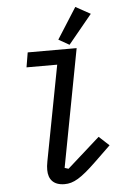

<svg xmlns="http://www.w3.org/2000/svg" viewBox="-63 -1016 727 1074"><g transform="rotate(-5 300.0 -479.0)"><path d="M256 12.1C305.8 12.1 348.4 -12.4 435.4 -96.2L524.9 -182.5L468 -235.1L284.8 -71.7L263.5 -78.5L388.8 -740.1H114L100.1 -657.3H272.4L170.5 -123.2C166.5 -103.7 165.5 -88.4 165.5 -75.3C165.5 -23.8 192.5 12.1 256 12.1ZM290.8 -796.2 350.9 -762.1 484.4 -924.4 401.3 -970.2Z"/></g></svg>

Font: Margiela Mono Italic Medium It
Style: Regular
Weight: 500
Designer: Mike Abbink, Paul van der Laan, Pieter van Rosmalen
Foundry: Bold Monday
Version: Version 2.003 2021